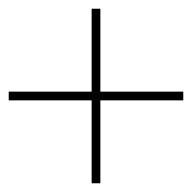

<svg xmlns="http://www.w3.org/2000/svg" viewBox="-66 -540 440 440"><path d="M354 -330H164V-520H144V-330H-46V-310H144V-120H164V-310H354Z"/></svg>

Font: Argentum Sans Thin
Style: Regular
Weight: 250
Designer: Julieta Ulanovsky
Foundry: Julieta Ulanovsky
Version: Version 5.001;February 15, 2019;FontCreator 11.5.0.2425 64-b